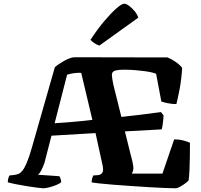

<svg xmlns="http://www.w3.org/2000/svg" viewBox="-20 -1013 1079 1033"><path d="M214 0Q206 0 182 -3Q158 -6 127 -11Q96 -16 68 -21.5Q40 -27 22 -32Q22 -45 25 -54.5Q28 -64 31 -69L59 -72Q70 -74 79.5 -77.5Q89 -81 100 -94Q111 -107 123.5 -136Q136 -165 151 -217L275 -651Q282 -658 295 -667Q308 -676 324 -685Q340 -694 355 -699.5Q370 -705 381 -705L881 -704Q902 -696 925 -680Q948 -664 960 -648Q956 -583 946 -531.5Q936 -480 929 -453Q906 -453 884 -457.5Q862 -462 848 -467L820 -616Q814 -619 798 -623Q782 -627 759.5 -630Q737 -633 709 -635.5Q681 -638 652 -638Q612 -638 596.5 -632Q581 -626 582 -608Q583 -590 590 -557L633 -384Q690 -390 734.5 -395.5Q779 -401 807.5 -405Q836 -409 846 -410L860 -392Q859 -371 856 -348.5Q853 -326 850 -317L652 -306L683 -181Q694 -142 697 -119Q700 -96 689 -79H854L917 -263Q946 -263 969 -256.5Q992 -250 1002 -245Q1002 -210 1001.5 -172Q1001 -134 999.5 -100.5Q998 -67 995 -43Q990 -36 975.5 -25.5Q961 -15 947 -7.5Q933 0 926 0Q907 0 868.5 -1.5Q830 -3 781.5 -6Q733 -9 682 -12.5Q631 -16 586 -19.5Q541 -23 511 -26.5Q481 -30 473 -32Q473 -45 476 -54Q479 -63 482 -69L495 -70Q516 -70 525 -77.5Q534 -85 534.5 -100Q535 -115 529 -137L494 -297L257 -283L219 -136Q215 -125 209 -111Q203 -97 196 -86Q189 -75 183 -73L299 -65Q303 -60 306 -51Q309 -42 309 -33Q301 -25 282.5 -17.5Q264 -10 244.5 -5Q225 0 214 0ZM274 -350Q305 -352 332.5 -354Q360 -356 385 -358.5Q410 -361 433 -363Q456 -365 477 -368L417 -621Q402 -622 383 -620Q364 -618 341 -611ZM515 -768Q500 -772 486.5 -781.5Q473 -791 467 -799Q505 -857 541.5 -900Q578 -943 606.5 -968Q635 -993 648 -993Q659 -993 674 -982Q689 -971 703.5 -954Q718 -937 724 -918Z"/></svg>

Font: Texturina 12pt ExtraBold
Style: Regular
Weight: 800
Designer: Guillermo Torres Carreño
Foundry: Omnibus-Type
Version: Version 1.002